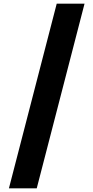

<svg xmlns="http://www.w3.org/2000/svg" viewBox="-20 -820 514 1056"><path d="M445 -800 182 216H29L292 -800Z"/></svg>

Font: Noto Sans Sinhala ExtraCondensed Black
Style: Regular
Weight: 900
Width: 2
Designer: Jelle Bosma - Monotype Design Team
Foundry: Monotype Imaging Inc.
Version: Version 2.006; ttfautohint (v1.8.4.7-5d5b)